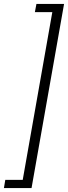

<svg xmlns="http://www.w3.org/2000/svg" viewBox="-80 -760 347 980"><path d="M-60 200 -53 158H36L187 -698H98L106 -740H247L81 200Z"/></svg>

Font: Livvic Light
Style: Italic
Weight: 300
Italic angle: -10°
Designer: Jacques Le Bailly, Baron von Fonthausen
Version: Version 1.001; ttfautohint (v1.8.2)